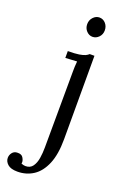

<svg xmlns="http://www.w3.org/2000/svg" viewBox="-274 -783 721 1109"><g transform="rotate(20 86.5 -228.5)"><path d="M-9 271Q-50 271 -69 254Q-88 237 -88 215Q-88 197 -76.5 182.5Q-65 168 -45 168Q-20 167 -10.5 182.5Q-1 198 -1 210Q-1 216 -2 219Q12 225 24 225Q53 225 68 204Q83 183 88 151Q93 119 93 86L95 -380Q95 -396 95.5 -410.5Q96 -425 98 -445Q80 -444 62.5 -443Q45 -442 27 -441V-483Q71 -483 95.5 -487Q120 -491 132.5 -497Q145 -503 152 -510H181V3Q181 96 156 155.5Q131 215 88 243Q45 271 -9 271ZM132 -609Q111 -609 95 -626Q79 -643 79 -668Q79 -693 95.5 -710.5Q112 -728 133 -728Q156 -728 171.5 -710.5Q187 -693 187 -668Q187 -643 170.5 -626Q154 -609 132 -609Z"/></g></svg>

Font: Lora
Style: Regular
Weight: 400
Designer: Olga Karpushina, Alexei Vanyashin (Cyrillic)
Foundry: Cyreal
Version: Version 3.005; ttfautohint (v1.8.4.7-5d5b)